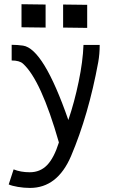

<svg xmlns="http://www.w3.org/2000/svg" viewBox="-20 -712 558 915"><path d="M82.5 -691.9 197.3 -690.4V-580.6L82.5 -582ZM280.8 -690.4 395.5 -689V-579.1L280.8 -580.6ZM44.9 95.2Q78.6 108.9 121.6 108.9Q171.4 108.9 204.3 75Q237.3 41 260.7 -33.2Q175.3 -331.5 89.4 -408.7Q72.8 -423.8 35.6 -423.8V-498.5Q62.5 -498.5 89.8 -494.6Q187.5 -480 305.7 -140.1Q334.5 -224.6 354.7 -321.8Q375 -418.9 377.9 -498H455.1Q455.1 -454.6 448.2 -416Q401.9 -164.1 318.4 32.2Q253.4 183.6 123 183.6Q94.2 183.6 65.4 178.7Q36.6 173.8 21.5 167Z"/></svg>

Font: FantasqueSansM Nerd Font
Style: Regular
Weight: 400
Monospace: yes
Designer: Jany Belluz
Version: Version 1.8.0 ; ttfautohint (v1.8.2);Nerd Fonts 3.4.0